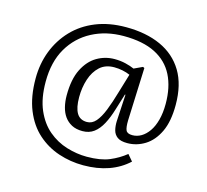

<svg xmlns="http://www.w3.org/2000/svg" viewBox="-106 -684 1059 983"><g transform="rotate(15 423.5 -193.0)"><path d="M415 177Q347 177 284 156Q221 135 171.5 91Q122 47 93.5 -23Q65 -93 65 -190Q65 -268 91 -335.5Q117 -403 166 -454.5Q215 -506 285.5 -534.5Q356 -563 445 -563Q552 -563 630 -527.5Q708 -492 750.5 -421.5Q793 -351 793 -244Q793 -156 766.5 -100.5Q740 -45 696.5 -18Q653 9 603 9Q568 9 550.5 -4Q533 -17 527.5 -38.5Q522 -60 523 -86L531 -228H528L502 -144Q488 -97 469.5 -62.5Q451 -28 426 -9.5Q401 9 366 9Q332 9 308.5 -3.5Q285 -16 270 -37Q255 -58 248 -86.5Q241 -115 241 -147Q241 -233 268 -286.5Q295 -340 338 -365Q381 -390 431 -390Q462 -390 489 -383.5Q516 -377 536 -368L581 -389L589 -385L578 -105Q577 -68 584 -52.5Q591 -37 618 -37Q643 -37 665 -50Q687 -63 704.5 -88Q722 -113 732 -150.5Q742 -188 742 -236Q742 -324 710.5 -386.5Q679 -449 613.5 -482.5Q548 -516 445 -516Q352 -516 278 -477Q204 -438 161.5 -365Q119 -292 119 -187Q119 -99 145.5 -38Q172 23 216 60Q260 97 314 113.5Q368 130 421 130Q494 130 540.5 110.5Q587 91 624 61L652 94Q608 135 548.5 156Q489 177 415 177ZM376 -42Q403 -42 423 -65Q443 -88 460 -130.5Q477 -173 494 -232L524 -332Q506 -340 484 -344.5Q462 -349 440 -349Q393 -349 363.5 -322Q334 -295 319.5 -250.5Q305 -206 305 -155Q305 -99 322 -70.5Q339 -42 376 -42Z"/></g></svg>

Font: Literata Light
Style: Italic
Weight: 300
Italic angle: -2°
Designer: Latin by Veronika Burian and Jose Scaglione. Greek by Irene Vlachou. Cyrillic by Vera Evstafieva
Foundry: TypeTogether
Version: Version 3.103;gftools[0.9.29]